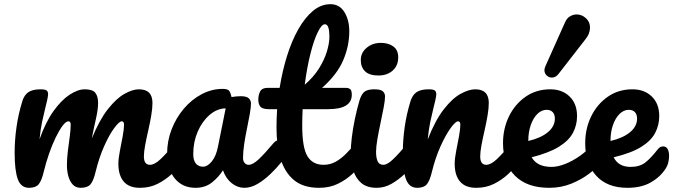

<svg xmlns="http://www.w3.org/2000/svg" viewBox="-20 -893 3219 918"><path d="M119 5Q80 5 65 -36.5Q50 -78 50 -163Q50 -223 59 -286Q68 -349 87 -410Q96 -439 116 -452.5Q136 -466 174 -466Q194 -466 202 -461Q210 -456 210 -442Q210 -435 205.5 -414Q201 -393 195 -370Q189 -346 181.5 -311.5Q174 -277 169 -227Q198 -309 235.5 -361.5Q273 -414 312.5 -440Q352 -466 385 -466Q422 -466 435.5 -449.5Q449 -433 449 -401Q449 -370 438.5 -324Q428 -278 419 -231Q456 -321 496.5 -372Q537 -423 575.5 -444.5Q614 -466 644 -466Q709 -466 709 -401Q709 -375 703 -340Q697 -305 688.5 -268Q680 -231 674 -198.5Q668 -166 668 -145Q668 -105 697 -105Q719 -105 747.5 -132Q776 -159 818 -209Q826 -218 832.5 -220.5Q839 -223 845 -223Q859 -223 866 -210.5Q873 -198 873 -178Q873 -164 870 -147.5Q867 -131 854 -116Q832 -89 801.5 -61Q771 -33 733.5 -14Q696 5 649 5Q597 5 571.5 -25Q546 -55 546 -110Q546 -135 553 -170.5Q560 -206 566.5 -241Q573 -276 573 -297Q573 -313 562 -313Q550 -313 526 -280.5Q502 -248 478 -194Q454 -140 438 -75Q427 -28 412.5 -11.5Q398 5 366 5Q342 5 327.5 -11Q313 -27 306.5 -51.5Q300 -76 300 -103Q300 -136 304.5 -171.5Q309 -207 313.5 -240Q318 -273 318 -297Q318 -313 307 -313Q295 -313 279 -291.5Q263 -270 246 -235Q229 -200 214.5 -158Q200 -116 190 -75Q179 -28 164.5 -11.5Q150 5 119 5Z M915 5Q852 5 815.5 -40Q779 -85 779 -158Q779 -219 800.5 -274.5Q822 -330 859 -373.5Q896 -417 944 -442.5Q992 -468 1045 -468Q1069 -468 1076 -458.5Q1083 -449 1087 -429Q1099 -431 1110 -432Q1121 -433 1131 -433Q1160 -433 1170 -422.5Q1180 -412 1180 -398Q1180 -381 1174.5 -349Q1169 -317 1161 -279Q1153 -241 1147.5 -204Q1142 -167 1142 -138Q1142 -123 1149.5 -114Q1157 -105 1169 -105Q1189 -105 1217.5 -132Q1246 -159 1288 -209Q1296 -218 1302.5 -220.5Q1309 -223 1315 -223Q1329 -223 1336 -210.5Q1343 -198 1343 -178Q1343 -164 1340 -147.5Q1337 -131 1324 -116Q1302 -89 1273 -61Q1244 -33 1212 -14Q1180 5 1148 5Q1116 5 1088 -17Q1060 -39 1046 -79Q1027 -48 994.5 -21.5Q962 5 915 5ZM951 -96Q972 -96 992.5 -121Q1013 -146 1022 -191L1059 -375Q1017 -374 981.5 -343Q946 -312 925 -263Q904 -214 904 -157Q904 -126 916.5 -111Q929 -96 951 -96Z M1506 5Q1430 5 1385.5 -32Q1341 -69 1321.5 -134Q1302 -199 1302 -282Q1302 -326 1305 -371H1266Q1235 -371 1225 -383Q1215 -395 1215 -417Q1215 -439 1224 -456Q1233 -473 1260 -473H1317Q1330 -554 1352.5 -626Q1375 -698 1406.5 -753.5Q1438 -809 1476.5 -841Q1515 -873 1560 -873Q1603 -873 1626.5 -835.5Q1650 -798 1650 -743Q1650 -673 1621 -605Q1592 -537 1520 -473H1632Q1647 -473 1654.5 -466.5Q1662 -460 1662 -440Q1662 -371 1549 -371H1427Q1425 -332 1425 -293Q1425 -187 1450 -146Q1475 -105 1527 -105Q1559 -105 1585.5 -120Q1612 -135 1635.5 -159Q1659 -183 1681 -209Q1689 -218 1695.5 -220.5Q1702 -223 1708 -223Q1722 -223 1729 -210.5Q1736 -198 1736 -178Q1736 -164 1733 -147.5Q1730 -131 1717 -116Q1695 -89 1664.5 -61Q1634 -33 1595 -14Q1556 5 1506 5ZM1533 -777Q1518 -777 1499.5 -739.5Q1481 -702 1464.5 -637Q1448 -572 1437 -488Q1479 -524 1505 -565.5Q1531 -607 1543 -647Q1555 -687 1555 -718Q1555 -745 1550 -761Q1545 -777 1533 -777Z M1789 -532Q1746 -532 1725.5 -552Q1705 -572 1705 -606Q1705 -641 1733 -664.5Q1761 -688 1801 -688Q1837 -688 1860.5 -671Q1884 -654 1884 -619Q1884 -579 1857.5 -555.5Q1831 -532 1789 -532ZM1781 5Q1735 5 1708 -17.5Q1681 -40 1669 -78.5Q1657 -117 1657 -163Q1657 -193 1662 -235Q1667 -277 1676.5 -323Q1686 -369 1698 -410Q1707 -441 1721.5 -453.5Q1736 -466 1770 -466Q1801 -466 1811 -456Q1821 -446 1821 -432Q1821 -414 1814.5 -379.5Q1808 -345 1799.5 -305.5Q1791 -266 1784.5 -228.5Q1778 -191 1778 -167Q1778 -139 1785.5 -122Q1793 -105 1813 -105Q1832 -105 1860 -132Q1888 -159 1930 -209Q1938 -218 1944.5 -220.5Q1951 -223 1957 -223Q1971 -223 1978 -210.5Q1985 -198 1985 -178Q1985 -164 1982 -147.5Q1979 -131 1966 -116Q1944 -89 1914.5 -61Q1885 -33 1851.5 -14Q1818 5 1781 5Z M1975 5Q1936 5 1921 -36.5Q1906 -78 1906 -163Q1906 -223 1915 -286Q1924 -349 1943 -410Q1952 -439 1972 -452.5Q1992 -466 2030 -466Q2050 -466 2058 -461Q2066 -456 2066 -442Q2066 -435 2061.5 -414Q2057 -393 2051 -370Q2045 -346 2037.5 -311.5Q2030 -277 2025 -226Q2061 -318 2102 -370.5Q2143 -423 2182.5 -444.5Q2222 -466 2252 -466Q2317 -466 2317 -401Q2317 -375 2311 -340Q2305 -305 2296.5 -268Q2288 -231 2282 -198.5Q2276 -166 2276 -145Q2276 -105 2305 -105Q2327 -105 2355.5 -132Q2384 -159 2426 -209Q2434 -218 2440.5 -220.5Q2447 -223 2453 -223Q2467 -223 2474 -210.5Q2481 -198 2481 -178Q2481 -164 2478 -147.5Q2475 -131 2462 -116Q2440 -89 2410 -61Q2380 -33 2342 -14Q2304 5 2257 5Q2205 5 2179.5 -25Q2154 -55 2154 -110Q2154 -135 2161 -170.5Q2168 -206 2174.5 -241Q2181 -276 2181 -297Q2181 -313 2170 -313Q2158 -313 2134.5 -280.5Q2111 -248 2086.5 -194Q2062 -140 2046 -75Q2035 -28 2020.5 -11.5Q2006 5 1975 5Z M2606 5Q2500 5 2442.5 -52.5Q2385 -110 2385 -208Q2385 -278 2413.5 -336.5Q2442 -395 2493 -430.5Q2544 -466 2611 -466Q2668 -466 2703.5 -431.5Q2739 -397 2739 -338Q2739 -295 2719.5 -258Q2700 -221 2652.5 -191.5Q2605 -162 2522 -141Q2548 -95 2617 -95Q2646 -95 2682 -109Q2718 -123 2754 -148.5Q2790 -174 2819 -209Q2827 -218 2833.5 -220.5Q2840 -223 2846 -223Q2860 -223 2867 -210.5Q2874 -198 2874 -178Q2874 -164 2871 -147.5Q2868 -131 2855 -116Q2835 -92 2798 -63.5Q2761 -35 2712 -15Q2663 5 2606 5ZM2506 -221V-219Q2566 -233 2599.5 -261Q2633 -289 2633 -326Q2633 -346 2622.5 -357Q2612 -368 2594 -368Q2569 -368 2549 -348Q2529 -328 2517.5 -294.5Q2506 -261 2506 -221ZM2618 -522Q2605 -522 2594 -532Q2583 -542 2583 -558Q2583 -565 2588 -577L2681 -785Q2690 -806 2705.5 -815Q2721 -824 2737 -824Q2761 -824 2781 -806.5Q2801 -789 2801 -761Q2801 -748 2796 -734Q2791 -720 2779 -705L2650 -539Q2637 -522 2618 -522Z M2980 5Q2883 5 2830.5 -53Q2778 -111 2778 -208Q2778 -278 2806.5 -336.5Q2835 -395 2886 -430.5Q2937 -466 3004 -466Q3061 -466 3096.5 -431.5Q3132 -397 3132 -338Q3132 -295 3112.5 -257.5Q3093 -220 3045.5 -190.5Q2998 -161 2914 -141Q2937 -95 2995 -95Q3039 -95 3066 -116.5Q3093 -138 3124 -178Q3132 -188 3138.5 -190.5Q3145 -193 3151 -193Q3165 -193 3172 -180.5Q3179 -168 3179 -148Q3179 -134 3175.5 -117.5Q3172 -101 3162 -86Q3136 -46 3091 -20.5Q3046 5 2980 5ZM2899 -221Q2899 -218 2899 -219Q2959 -233 2992.5 -261Q3026 -289 3026 -326Q3026 -346 3015.5 -357Q3005 -368 2987 -368Q2962 -368 2942 -348Q2922 -328 2910.5 -294.5Q2899 -261 2899 -221Z"/></svg>

Font: Pacifico
Style: Regular
Weight: 400
Designer: Vernon Adams
Foundry: Vernon Adams
Version: Version 3.010; ttfautohint (v1.8.4.7-5d5b)